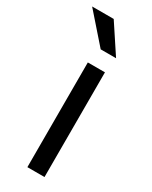

<svg xmlns="http://www.w3.org/2000/svg" viewBox="-232 -795 663 839"><g transform="rotate(30 100.0 -375.0)"><path d="M157.7 0H71.3V-528.3H157.7ZM168.9 -606H91.3L-34.7 -749.5H74.2Z"/></g></svg>

Font: Roboto Condensed
Style: Regular
Weight: 400
Designer: Google
Version: Version 2.001047; 2015